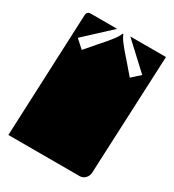

<svg xmlns="http://www.w3.org/2000/svg" viewBox="-126 -565 572 630"><g transform="rotate(30 160.0 -250.0)"><path d="M0 -10 20 -475Q21 -490 35 -490H135L38 -400L69 -372L106 -415Q155 -469 158 -485H162Q165 -469 214 -415L251 -372L282 -400L185 -490H320L300 -40Q299 -27 290.5 -18.5Q282 -10 270 -10Z"/></g></svg>

Font: PrimecolorB
Style: Medium
Weight: 500
Designer: gluk
Foundry: gluk
Version: Version 0.672